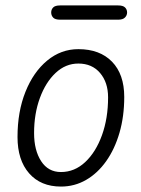

<svg xmlns="http://www.w3.org/2000/svg" viewBox="-20 -684 521 707"><path d="M204.5 3Q130 3 87.2 -45.8Q44.5 -94.5 44.5 -179.5Q44.5 -273 73.8 -346Q103 -419 153.8 -461Q204.5 -503 268.5 -503Q347.5 -503 392.5 -456.8Q437.5 -410.5 437.5 -327Q437.5 -255.5 420 -195.2Q402.5 -135 371 -90.5Q339.5 -46 297 -21.5Q254.5 3 204.5 3ZM204.5 -50.5Q254.5 -50.5 293.8 -87.2Q333 -124 355.5 -186.2Q378 -248.5 378 -325.5Q378 -380.5 348.5 -415.2Q319 -450 268.5 -450Q221.5 -450 184.8 -415.5Q148 -381 126.8 -323Q105.5 -265 105.5 -194Q105.5 -130.5 131.5 -90.5Q157.5 -50.5 204.5 -50.5ZM201.5 -611.5Q183 -611.5 175.8 -619.2Q168.5 -627 168.5 -638Q168.5 -649 175.8 -656.5Q183 -664 201.5 -664H415Q433 -664 440.5 -656.5Q448 -649 448 -638Q448 -627.5 440.2 -619.5Q432.5 -611.5 415 -611.5Z"/></svg>

Font: Edu AU VIC WA NT Hand
Style: Regular
Weight: 400
Designer: Tina and Corey Anderson, Eben Sorkin, Mirko Velimirovic
Foundry: Google for Education
Version: Version 1.001